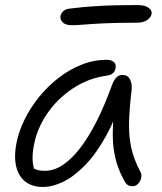

<svg xmlns="http://www.w3.org/2000/svg" viewBox="-20 -731 641 761"><path d="M150 10Q107 10 80 -11.5Q53 -33 44 -72Q35 -111 45 -163Q54 -210 77.5 -257.5Q101 -305 135.5 -347.5Q170 -390 213 -423Q256 -456 304 -475Q352 -494 403 -494Q421 -494 431 -485.5Q441 -477 438 -460Q436 -449 427.5 -441Q419 -433 402 -431Q330 -421 269.5 -381Q209 -341 169 -283.5Q129 -226 116 -163Q109 -131 109 -104.5Q109 -78 121 -36L87 -93Q104 -69 117.5 -61.5Q131 -54 159 -54Q227 -54 296 -142Q365 -230 425 -397Q432 -414 441.5 -424Q451 -434 466 -434Q486 -434 495.5 -416Q505 -398 501 -368Q493 -300 491.5 -246.5Q490 -193 500 -146.5Q510 -100 536 -51Q541 -42 540.5 -32Q540 -22 535 -13Q530 -4 522.5 1.5Q515 7 506 7Q493 7 485.5 1.5Q478 -4 473 -14Q458 -41 447 -71.5Q436 -102 430.5 -142Q425 -182 428 -238Q431 -294 444 -372L473 -371Q441 -266 401 -193.5Q361 -121 317 -76Q273 -31 230.5 -10.5Q188 10 150 10ZM265 -631Q239 -631 228 -643Q217 -655 220 -668Q221 -676 229.5 -685.5Q238 -695 257 -697Q305 -703 349 -706Q393 -709 436 -710Q479 -711 524 -711Q547 -711 560 -705Q573 -699 577.5 -691.5Q582 -684 581 -677Q578 -661 562.5 -651Q547 -641 523 -641Q442 -641 391.5 -638.5Q341 -636 312 -633.5Q283 -631 265 -631Z"/></svg>

Font: Shantell Sans Light
Style: Italic
Weight: 300
Italic angle: -11°
Designer: Stephen Nixon, Anya Danilova, Shantell Martin
Foundry: Arrow Type
Version: Version 1.008;[ac192a2d6]